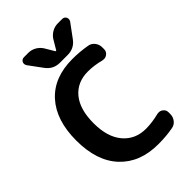

<svg xmlns="http://www.w3.org/2000/svg" viewBox="-280 -1094 1194 1194"><g transform="rotate(-45 317.0 -497.0)"><path d="M508.8 -148.4Q515.6 -149.4 520.5 -149.4Q535.2 -149.4 546.9 -140.6Q564.5 -127.9 564.5 -106.4V-90.8Q564.5 -65.4 548.8 -45.4Q533.2 -25.4 507.8 -21.5Q448.2 -10.7 385.7 -10.7Q381.8 -10.7 377.9 -10.7Q218.8 -10.7 126.5 -108.9Q34.2 -207 34.2 -387.7Q34.2 -565.4 123.5 -664.6Q212.9 -763.7 375 -763.7Q439.5 -763.7 502 -752.9Q527.3 -749 543 -729Q558.6 -709 558.6 -683.6V-667Q558.6 -645.5 541 -632.8Q529.3 -624 514.6 -624Q509.8 -624 502.9 -625Q442.4 -640.6 389.6 -640.6Q294.9 -640.6 240.7 -575.2Q186.5 -509.8 186.5 -387.7Q186.5 -265.6 243.2 -199.2Q299.8 -132.8 392.6 -132.8Q447.3 -132.8 508.8 -148.4ZM335 -873Q335.9 -871.1 338.9 -871.1Q341.8 -871.1 342.8 -873L379.9 -935.5Q394.5 -958 418 -971.2Q441.4 -984.4 467.8 -984.4H506.8Q524.4 -984.4 533.2 -968.8Q536.1 -961.9 536.1 -955.1Q536.1 -946.3 530.3 -937.5L464.8 -848.6Q430.7 -801.8 373 -801.8H304.7Q247.1 -801.8 212.9 -848.6L147.5 -937.5Q141.6 -946.3 141.6 -955.1Q141.6 -961.9 144.5 -968.8Q153.3 -984.4 170.9 -984.4H210Q236.3 -984.4 259.8 -971.2Q283.2 -958 297.9 -935.5Z"/></g></svg>

Font: Gen Jyuu Gothic P Bold
Style: Bold
Weight: 700
Designer: [Source Han Sans]
Ryoko NISHIZUKA  (kana & ideographs); Paul D. Hunt (Latin, Greek & Cyrillic); Wenlong ZHANG  (bopomofo
Version: Version 1.002.20150607